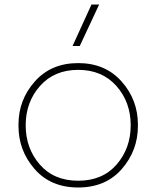

<svg xmlns="http://www.w3.org/2000/svg" viewBox="-20 -816 694 852"><path d="M302 -612 386 -796H420L334 -612ZM62 -257V-263Q62 -373 134.5 -454.5Q207 -536 327 -536Q447 -536 519.5 -454.5Q592 -373 592 -263V-257Q592 -148 520.5 -66Q449 16 327 16Q205 16 133.5 -66Q62 -148 62 -257ZM560 -260Q560 -363 496.5 -434.5Q433 -506 327 -506Q221 -506 157.5 -434.5Q94 -363 94 -260Q94 -158 156.5 -86Q219 -14 327 -14Q435 -14 497.5 -86Q560 -158 560 -260Z"/></svg>

Font: Sora Thin
Style: Regular
Weight: 32
Designer: Jonathan Barnbrook, Julián Moncada
Foundry: Barnbrook Fonts
Version: Version 2.000